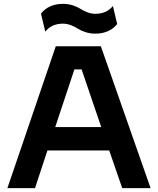

<svg xmlns="http://www.w3.org/2000/svg" viewBox="-20 -968 813 988"><path d="M470.2 -794.9Q442.9 -794.9 418.9 -803Q395 -811 380.6 -820.6Q366.2 -830.1 345.5 -838.1Q324.7 -846.2 303.2 -846.2Q245.6 -846.2 212.9 -805.2L190.9 -897.9Q230.5 -948.2 304.2 -948.2Q331.5 -948.2 355.5 -940.2Q379.4 -932.1 393.8 -922.6Q408.2 -913.1 429 -905Q449.7 -897 471.2 -897Q527.8 -897 561 -937L583 -844.2Q542.5 -794.9 470.2 -794.9ZM160.2 0H18.1L267.1 -730H499L754.9 0H608.9L542 -193.8H224.1ZM264.2 -314H501L399.9 -610.8H362.8Z"/></svg>

Font: Sora SemiBold
Style: Regular
Weight: 600
Designer: Jonathan Barnbrook, Julián Moncada
Foundry: Barnbrook Fonts
Version: Version 2.000